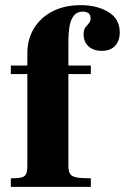

<svg xmlns="http://www.w3.org/2000/svg" viewBox="-20 -724 484 744"><path d="M22 0V-33Q50 -33 63.5 -36.5Q77 -40 81.5 -50.5Q86 -61 86 -83V-437H22V-470H86V-518Q86 -572 111.5 -614Q137 -656 183.5 -680Q230 -704 293 -704Q356 -704 400 -677.5Q444 -651 444 -598Q444 -567 426.5 -547Q409 -527 374 -527Q342 -527 323 -544.5Q304 -562 304 -590Q304 -609 311 -618Q318 -627 324.5 -634Q331 -641 331 -653Q331 -667 322.5 -673Q314 -679 301 -679Q278 -679 265.5 -662.5Q253 -646 249 -620Q245 -594 245 -565V-470H332V-437H245V-83Q245 -61 251.5 -50.5Q258 -40 277 -36.5Q296 -33 332 -33V0Z"/></svg>

Font: Frank Ruhl Libre Black
Style: Regular
Weight: 900
Designer: Yanek Iontef
Foundry: Fontef
Version: Version 6.004